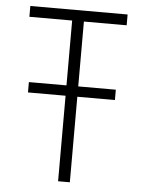

<svg xmlns="http://www.w3.org/2000/svg" viewBox="-53 -772 605 814"><g transform="rotate(5 250.0 -365.0)"><path d="M65 -364V-408H435V-364ZM225 0V-684H43V-730H457V-684H275V0Z"/></g></svg>

Font: M PLUS 1 Code Light
Style: Regular
Weight: 300
Designer: Coji Morishita
Foundry: UNDERFOREST DESIGN
Version: Version 1.002